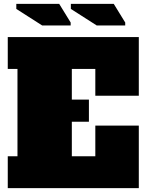

<svg xmlns="http://www.w3.org/2000/svg" viewBox="-20 -969 753 989"><path d="M20 0V-164H70V-614H20V-778H695V-476H471V-614H350V-456H438V-342H350V-164H471V-322H695V0ZM197 -838 64 -923V-949H285L344 -853V-838ZM478 -838 345 -923V-949H566L625 -853V-838Z"/></svg>

Font: Alfa Slab One
Style: Regular
Weight: 400
Designer: JM Sole
Foundry: JM Sole
Version: Version 2.000